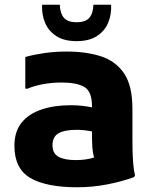

<svg xmlns="http://www.w3.org/2000/svg" viewBox="-20 -780 648 812"><path d="M307 12Q175 12 108 -27.5Q41 -67 41 -163Q41 -224 71.5 -261.5Q102 -299 156 -317Q210 -335 279 -335Q305 -335 327 -332.5Q349 -330 369 -326V-331Q369 -393 337 -412Q305 -431 241 -431Q198 -431 159.5 -423.5Q121 -416 97 -405H87V-539Q123 -549 167.5 -555.5Q212 -562 262 -562Q344 -562 406.5 -542Q469 -522 504.5 -470Q540 -418 540 -321V-200Q540 -179 540.5 -148Q541 -117 543.5 -87Q546 -57 551 -39L547 -31Q495 -12 433 0Q371 12 307 12ZM202 -166Q202 -131 227.5 -117Q253 -103 300 -103Q321 -103 340.5 -105.5Q360 -108 378 -114Q372 -134 370.5 -157.5Q369 -181 369 -224Q355 -227 338.5 -229Q322 -231 306 -231Q252 -231 227 -216Q202 -201 202 -166ZM304 -606Q251 -606 218 -627.5Q185 -649 170.5 -684Q156 -719 158 -760H233Q234 -724 250 -705Q266 -686 304 -686Q342 -686 358 -705Q374 -724 375 -760H450Q452 -719 437.5 -684Q423 -649 390 -627.5Q357 -606 304 -606Z"/></svg>

Font: Kufam
Style: Bold
Weight: 700
Designer: Wael Morcos, Artur Schmal
Foundry: Original Type
Version: Version 1.300; ttfautohint (v1.8.3)